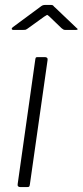

<svg xmlns="http://www.w3.org/2000/svg" viewBox="-20 -763 337 783"><path d="M102 -12Q101 -4 99 -2Q97 0 89 0H64Q57 0 54 -3Q51 -6 52 -12L124 -521Q125 -527 126.5 -528.5Q128 -530 133 -530H164Q169 -530 172 -527Q175 -524 174 -518ZM231 -648 180 -697Q173 -703 171.5 -702Q170 -701 160 -695L92 -646Q86 -642 83.5 -641.5Q81 -641 75 -641H34Q29 -641 28 -644.5Q27 -648 32 -652L143 -734Q149 -739 153.5 -741Q158 -743 166 -743H188Q195 -743 198 -739Q201 -735 204 -733L291 -650Q297 -646 296.5 -643.5Q296 -641 290 -641H245Q241 -641 238 -643Q235 -645 231 -648Z"/></svg>

Font: Libre Franklin Thin ExtraLight
Style: Italic
Weight: 250
Italic angle: -8°
Version: Version 3.000